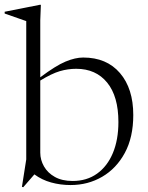

<svg xmlns="http://www.w3.org/2000/svg" viewBox="-34 -762 616 801"><path d="M260.5 10Q218 10 179.2 -0.8Q140.5 -11.5 109.5 -34.5L63 19L57.5 17.5L75.5 -97V-674Q66 -677.5 40.5 -686.2Q15 -695 -14.5 -705.5V-713L132 -742H136.5L134 -677.5V-439.5Q198.5 -488 239.2 -505Q280 -522 313 -522Q411 -522 466.5 -457.2Q522 -392.5 522 -282Q522 -189.5 486.8 -124.2Q451.5 -59 392.2 -24.5Q333 10 260.5 10ZM134 -125Q134 -95 149.5 -67.8Q165 -40.5 195 -23.8Q225 -7 269 -7Q328.5 -7 371.2 -37.8Q414 -68.5 437 -123.8Q460 -179 460 -253Q460 -360 413 -417.5Q366 -475 284 -475Q249 -475 215.2 -465Q181.5 -455 134 -426Z"/></svg>

Font: Newsreader Display Light
Style: Regular
Weight: 300
Designer: Hugues Gentile
Foundry: Production Type
Version: Version 1.001